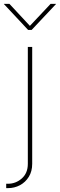

<svg xmlns="http://www.w3.org/2000/svg" viewBox="-68 -764 308 988"><path d="M75.2 -522.5H97.7V79.1Q97.7 117.7 80.3 145.8Q63 173.8 34.7 189Q6.3 204.1 -27.3 204.1H-36.1V181.6H-27.3Q13.2 181.6 44.2 154.3Q75.2 127 75.2 79.1ZM-19.5 -744.1 85.9 -630.9 192.4 -744.1H220.2V-743.2L94.7 -609.9H76.7L-47.9 -743.2V-744.1Z"/></svg>

Font: Inter 28pt Thin
Style: Regular
Weight: 250
Designer: Rasmus Andersson
Foundry: rsms
Version: Version 4.001;git-66647c0bb